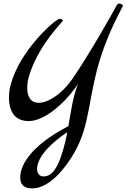

<svg xmlns="http://www.w3.org/2000/svg" viewBox="-20 -799 706 1072"><path d="M666 -768C665 -771 662 -774 660 -775L652 -778C650 -779 648 -779 646 -779C640 -779 635 -775 632 -770C605 -720 479 -496 383 -357C327 -276 250 -225 196 -225C158 -225 132 -250 132 -309C132 -332 135 -356 149 -396C208 -564 331 -677 331 -684C331 -691 318 -694 313 -694C292 -694 119 -543 54 -370C35 -319 30 -289 30 -256C30 -165 72 -123 140 -123C235 -123 354 -236 415 -330C385 -251 376 -175 362 -95C136 23 93 134 93 191C93 224 106 253 161 253C208 253 275 223 350 122C478 -51 462 -175 521 -406C575 -615 666 -756 666 -768ZM344 -6C304 159 262 186 222 186C202 186 187 171 187 145C187 70 281 -12 356 -61C352 -43 348 -25 344 -6Z"/></svg>

Font: Mervale Script
Style: Regular
Weight: 400
Designer: Astigmatic (AOETI)
Foundry: Astigmatic (AOETI)
Version: Version 1.000